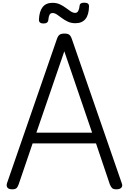

<svg xmlns="http://www.w3.org/2000/svg" viewBox="-20 -1396 960 1430"><path d="M71 14Q45 14 35.5 1.5Q26 -11 32 -31L404 -1106Q412 -1129 424 -1137.5Q436 -1146 460 -1146Q484 -1146 495.5 -1137.5Q507 -1129 515 -1106L887 -31Q895 -11 884 1.5Q873 14 847 14Q825 14 815.5 5.5Q806 -3 798 -23L695 -328H223L119 -23Q112 -3 102.5 5.5Q93 14 71 14ZM251 -408H666L459 -1014ZM304 -1221Q270 -1221 270 -1248Q272 -1310 297 -1342.5Q322 -1375 371 -1375Q402 -1375 426.5 -1363.5Q451 -1352 470 -1337.5Q489 -1323 506.5 -1311.5Q524 -1300 540 -1300Q556 -1300 563.5 -1316Q571 -1332 573 -1355Q575 -1376 607 -1376Q626 -1376 634.5 -1369.5Q643 -1363 643 -1349Q642 -1286 616.5 -1254.5Q591 -1223 541 -1223Q511 -1223 486 -1234.5Q461 -1246 441.5 -1261Q422 -1276 404.5 -1287.5Q387 -1299 372 -1299Q356 -1299 349 -1286Q342 -1273 340 -1248Q339 -1235 330 -1228Q321 -1221 304 -1221Z"/></svg>

Font: Playwrite BR
Style: Regular
Weight: 400
Designer: Veronika Burian, José Scaglione
Foundry: TypeTogether
Version: Version 1.002